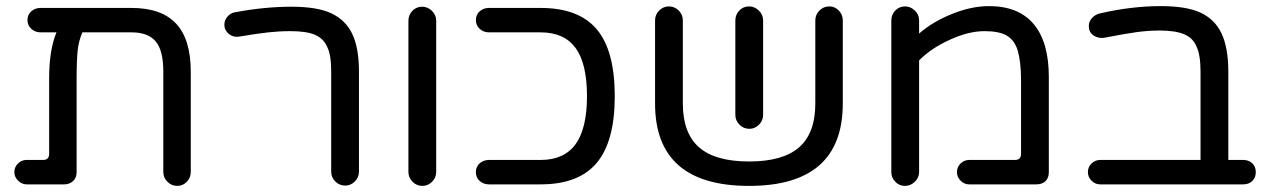

<svg xmlns="http://www.w3.org/2000/svg" viewBox="-20 -603 4159 629"><path d="M605 -368V-40Q605 -21 592 -7.5Q579 6 561 6Q542 6 528.5 -7.5Q515 -21 515 -40V-368Q515 -438 490 -467.5Q465 -497 411 -497H250Q238 -470 234.5 -438Q231 -406 231 -343V-39Q231 -21 219.5 -10Q208 1 190 1H67Q52 1 39.5 -11Q27 -23 27 -39Q27 -56 39 -67.5Q51 -79 67 -79H121Q141 -79 141 -99V-347Q141 -439 165 -497H113Q95 -497 82.5 -508.5Q70 -520 70 -537Q70 -555 82.5 -566Q95 -577 113 -577H411Q509 -577 557 -525.5Q605 -474 605 -368Z M1065 -41V-368Q1065 -424 1052 -449Q1040 -477 1012 -489Q984 -501 931 -501Q896 -501 859 -497Q822 -493 763 -483Q744 -480 729.5 -492Q715 -504 715 -522Q715 -537 725.5 -549Q736 -561 751 -563Q847 -581 935 -581Q1018 -581 1064 -560Q1112 -538 1134 -492Q1156 -446 1156 -368V-41Q1156 -22 1142.5 -8.5Q1129 5 1111 5Q1092 5 1078.5 -8.5Q1065 -22 1065 -41Z M1318 -40V-535Q1318 -554 1331 -567.5Q1344 -581 1363 -581Q1381 -581 1395 -567.5Q1409 -554 1409 -535V-40Q1409 -21 1395.5 -7.5Q1382 6 1364 6Q1345 6 1331.5 -7.5Q1318 -21 1318 -40Z M1994 -288Q1994 -140 1935 -69.5Q1876 1 1751 1H1582Q1564 1 1551.5 -10Q1539 -21 1539 -39Q1539 -57 1551.5 -68Q1564 -79 1582 -79H1751Q1828 -79 1865.5 -130.5Q1903 -182 1903 -288Q1903 -395 1865.5 -446Q1828 -497 1751 -497H1582Q1564 -497 1551.5 -508.5Q1539 -520 1539 -537Q1539 -555 1551.5 -566Q1564 -577 1582 -577H1751Q1876 -577 1935 -507Q1994 -437 1994 -288Z M2741 -536V-264Q2741 6 2434 6Q2126 6 2126 -264V-536Q2126 -555 2139.5 -568.5Q2153 -582 2171 -582Q2190 -582 2203.5 -568.5Q2217 -555 2217 -536V-264Q2217 -167 2270 -120.5Q2323 -74 2434 -74Q2545 -74 2598 -120.5Q2651 -167 2651 -264V-536Q2651 -555 2664.5 -568.5Q2678 -582 2697 -582Q2715 -582 2728 -568.5Q2741 -555 2741 -536ZM2389 -536Q2389 -555 2402 -568.5Q2415 -582 2434 -582Q2452 -582 2466 -568.5Q2480 -555 2480 -536V-227Q2480 -208 2466.5 -194.5Q2453 -181 2435 -181Q2416 -181 2402.5 -194.5Q2389 -208 2389 -227Z M2900 -39V-536Q2900 -555 2913 -568.5Q2926 -582 2945 -582Q2963 -582 2977 -568.5Q2991 -555 2991 -536V-493Q3034 -531 3098 -557Q3162 -583 3220 -583Q3317 -583 3366.5 -524Q3416 -465 3416 -351V-39Q3416 -20 3405 -9.5Q3394 1 3375 1H3155Q3139 1 3127 -11Q3115 -23 3115 -39Q3115 -56 3127 -67.5Q3139 -79 3155 -79H3305Q3325 -79 3325 -99V-341Q3325 -399 3314 -438Q3303 -472 3278 -486.5Q3253 -501 3205 -501Q3153 -501 3091 -472.5Q3029 -444 2991 -405V-39Q2991 -21 2977 -7.5Q2963 6 2945 6Q2926 6 2913 -7.5Q2900 -21 2900 -39Z M4094 -39Q4094 -21 4082.5 -10Q4071 1 4053 1H3584Q3568 1 3556 -11Q3544 -23 3544 -39Q3544 -56 3556 -67.5Q3568 -79 3584 -79H3913V-368Q3913 -423 3900 -450Q3889 -478 3860 -490.5Q3831 -503 3779 -503Q3743 -503 3705.5 -498Q3668 -493 3596 -479Q3576 -477 3561.5 -487.5Q3547 -498 3547 -518Q3547 -532 3557 -543.5Q3567 -555 3583 -559Q3687 -583 3783 -583Q3866 -583 3912 -562Q3960 -540 3982 -493Q4004 -446 4004 -368V-79H4053Q4071 -79 4082.5 -68Q4094 -57 4094 -39Z"/></svg>

Font: 寒蝉全圆体
Style: Regular
Weight: 400
Designer: Warren2060
      Designed by Motoya company      

      [Varela Round]
      Joe Prince(Latin component); Avraham Cornf
Foundry: ChillType
Version: Version 3.200